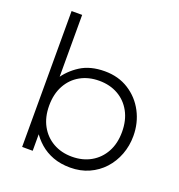

<svg xmlns="http://www.w3.org/2000/svg" viewBox="-132 -831 892 956"><g transform="rotate(20 313.5 -352.5)"><path d="M344 15Q293 15 253 0Q213 -15 183 -41.2Q153 -67.5 132 -101L141 -113V0H85V-720H141V-367L132 -379Q163.5 -428.5 215.5 -461.8Q267.5 -495 344 -495Q416.5 -495 471.2 -460.2Q526 -425.5 556.5 -367.5Q587 -309.5 587 -240Q587 -188 569.5 -141.8Q552 -95.5 519.8 -60.2Q487.5 -25 443 -5Q398.5 15 344 15ZM334 -39Q390.5 -39 434 -63.8Q477.5 -88.5 502.2 -133.5Q527 -178.5 527 -240Q527 -301.5 502.2 -346.8Q477.5 -392 434 -416.5Q390.5 -441 334 -441Q277.5 -441 234 -416.5Q190.5 -392 165.8 -346.8Q141 -301.5 141 -240Q141 -178.5 165.8 -133.5Q190.5 -88.5 234 -63.8Q277.5 -39 334 -39Z"/></g></svg>

Font: Geologica Thin Roman Thin
Style: Regular
Weight: 250
Version: Version 1.010;gftools[0.9.28]